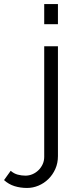

<svg xmlns="http://www.w3.org/2000/svg" viewBox="-137 -750 382 951"><path d="M-3 181Q-36 181 -65 172Q-94 163 -117 142L-84 96Q-68 110 -49 115Q-30 120 -11 120Q7 120 23.5 113Q40 106 53 93.5Q66 81 74 64Q82 47 82 27V-521H150V23Q150 58 137 87Q124 116 102.5 137Q81 158 53.5 169.5Q26 181 -3 181ZM82 -630V-730H150V-630Z"/></svg>

Font: PTCRaleway
Style: Regular
Weight: 400
Designer: Matt McInerney, Pablo Impallari, Rodrigo Fuenzalida
Foundry: Matt McInerney, Pablo Impallari, Rodrigo Fuenzalida
Version: Version 3.000g; ttfautohint (v1.5) -l 8 -r 28 -G 28 -x 14 -D